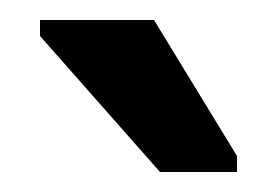

<svg xmlns="http://www.w3.org/2000/svg" viewBox="-20 -754 280 192"><path d="M140 -582 20 -718V-734H134L217 -598V-582Z"/></svg>

Font: AR One Sans Medium
Style: Regular
Weight: 500
Designer: Niteesh Yadav
Foundry: Niteesh Yadav
Version: Version 1.001;gftools[0.9.33]